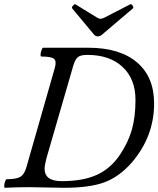

<svg xmlns="http://www.w3.org/2000/svg" viewBox="-26 -894 756 917"><path d="M421.9 -730 318.8 -854Q314.9 -857.9 322.5 -866.9Q330.1 -876 335 -873L439 -809.1Q447.3 -804.2 454.1 -804.2Q460 -804.2 471.2 -809.1L595.2 -873Q601.6 -876.5 607.4 -867.2Q613.3 -857.9 608.9 -854L461.9 -729Q451.7 -720.2 440.9 -720.2Q430.2 -720.2 421.9 -730ZM-2.9 2.9Q-6.3 1.5 -5.9 -7.6Q-5.4 -16.6 -1.7 -27.3Q2 -38.1 5.9 -38.1Q52.2 -38.1 71.3 -49.6Q90.3 -61 100.1 -95.2L235.8 -569.8Q245.1 -602.1 231.9 -613Q218.8 -624 170.9 -624Q167 -625.5 167.7 -634.8Q168.5 -644 172.4 -655Q176.3 -666 180.2 -666H396Q545.9 -666 627.9 -596.4Q710 -526.9 710 -399.9Q710 -241.7 603 -117.2Q543.5 -49.8 472.9 -23.4Q402.3 2.9 279.8 2.9Q256.8 2.9 202.1 1.5Q147.5 0 116.2 0Q49.8 0 -2.9 2.9ZM269 -28.8Q370.1 -28.8 436.3 -58.8Q502.4 -88.9 546.9 -154.8Q586.9 -214.8 604 -275.4Q621.1 -335.9 621.1 -417Q621.1 -516.6 559.6 -574.2Q498 -631.8 391.1 -631.8Q359.9 -631.8 346.7 -621.8Q333.5 -611.8 324.2 -581.1L195.8 -138.2Q187 -103.5 187 -87.9Q187 -28.8 269 -28.8Z"/></svg>

Font: Junicode SmCond Medium
Style: Italic
Weight: 500
Width: 4
Italic angle: -11°
Designer: Peter S. Baker
Version: Version 2.206